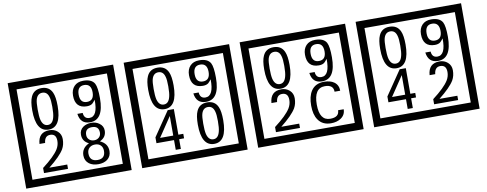

<svg xmlns="http://www.w3.org/2000/svg" viewBox="-79 -1376 4778 1883"><g transform="rotate(-10 2310.0 -435.0)"><path d="M1103 90H53V-960H1103ZM1028 15V-885H128V15ZM497 -656Q497 -442 371 -442Q244 -442 244 -656Q244 -744 265 -789Q294 -855 371 -855Q448 -855 477 -789Q497 -745 497 -656ZM444 -656Q444 -723 435 -752Q420 -809 371 -809Q322 -809 306 -752Q298 -723 298 -656Q298 -587 306 -553Q322 -488 371 -488Q419 -488 435 -554Q444 -587 444 -656ZM919 -658Q919 -442 784 -442Q687 -442 674 -545H727Q731 -485 785 -485Q868 -485 865 -652Q844 -625 834 -617Q814 -602 780 -602Q663 -602 663 -728Q663 -786 695.5 -820.5Q728 -855 786 -855Q870 -855 898 -805Q919 -766 919 -658ZM858 -728Q858 -812 788 -812Q719 -812 719 -728Q719 -644 788 -644Q858 -644 858 -728ZM490 -30H251V-81Q372 -173 412 -238Q435 -276 435 -319Q435 -389 375 -389Q320 -389 313 -319H257Q265 -435 375 -435Q423 -435 456.5 -405Q490 -375 490 -327Q490 -271 466 -229Q428 -165 312 -73H490ZM921 -132Q921 -79 882 -49Q846 -23 792 -23Q737 -23 701 -49Q661 -79 661 -132Q661 -207 736 -241Q673 -271 673 -337Q673 -384 710 -411Q744 -435 792 -435Q839 -435 872 -410Q910 -383 910 -337Q910 -271 845 -241Q921 -207 921 -132ZM860 -326Q860 -392 792 -392Q723 -392 723 -326Q723 -297 742.5 -279Q762 -261 792 -261Q821 -261 840.5 -279Q860 -297 860 -326ZM868 -143Q868 -178 847.5 -198.5Q827 -219 792 -219Q756 -219 734.5 -198.5Q713 -178 713 -143Q713 -65 792 -65Q868 -65 868 -143Z M2258 90H1208V-960H2258ZM2183 15V-885H1283V15ZM1652 -656Q1652 -442 1526 -442Q1399 -442 1399 -656Q1399 -744 1420 -789Q1449 -855 1526 -855Q1603 -855 1632 -789Q1652 -745 1652 -656ZM1599 -656Q1599 -723 1590 -752Q1575 -809 1526 -809Q1477 -809 1461 -752Q1453 -723 1453 -656Q1453 -587 1461 -553Q1477 -488 1526 -488Q1574 -488 1590 -554Q1599 -587 1599 -656ZM2074 -658Q2074 -442 1939 -442Q1842 -442 1829 -545H1882Q1886 -485 1940 -485Q2023 -485 2020 -652Q1999 -625 1989 -617Q1969 -602 1935 -602Q1818 -602 1818 -728Q1818 -786 1850.5 -820.5Q1883 -855 1941 -855Q2025 -855 2053 -805Q2074 -766 2074 -658ZM2013 -728Q2013 -812 1943 -812Q1874 -812 1874 -728Q1874 -644 1943 -644Q2013 -644 2013 -728ZM1663 -127H1614V-30H1563V-127H1388V-185L1553 -427H1614V-172H1663ZM1563 -172V-367L1432 -172ZM2072 -236Q2072 -22 1946 -22Q1819 -22 1819 -236Q1819 -324 1840 -369Q1869 -435 1946 -435Q2023 -435 2052 -369Q2072 -325 2072 -236ZM2019 -236Q2019 -303 2010 -332Q1995 -389 1946 -389Q1897 -389 1881 -332Q1873 -303 1873 -236Q1873 -167 1881 -133Q1897 -68 1946 -68Q1994 -68 2010 -134Q2019 -167 2019 -236Z M3413 90H2363V-960H3413ZM3338 15V-885H2438V15ZM2807 -656Q2807 -442 2681 -442Q2554 -442 2554 -656Q2554 -744 2575 -789Q2604 -855 2681 -855Q2758 -855 2787 -789Q2807 -745 2807 -656ZM2754 -656Q2754 -723 2745 -752Q2730 -809 2681 -809Q2632 -809 2616 -752Q2608 -723 2608 -656Q2608 -587 2616 -553Q2632 -488 2681 -488Q2729 -488 2745 -554Q2754 -587 2754 -656ZM3229 -658Q3229 -442 3094 -442Q2997 -442 2984 -545H3037Q3041 -485 3095 -485Q3178 -485 3175 -652Q3154 -625 3144 -617Q3124 -602 3090 -602Q2973 -602 2973 -728Q2973 -786 3005.5 -820.5Q3038 -855 3096 -855Q3180 -855 3208 -805Q3229 -766 3229 -658ZM3168 -728Q3168 -812 3098 -812Q3029 -812 3029 -728Q3029 -644 3098 -644Q3168 -644 3168 -728ZM2800 -30H2561V-81Q2682 -173 2722 -238Q2745 -276 2745 -319Q2745 -389 2685 -389Q2630 -389 2623 -319H2567Q2575 -435 2685 -435Q2733 -435 2766.5 -405Q2800 -375 2800 -327Q2800 -271 2776 -229Q2738 -165 2622 -73H2800ZM3254 -136Q3254 -80 3208 -49Q3168 -22 3109 -22Q3024 -22 2982 -84Q2946 -136 2946 -226Q2946 -317 2981 -371Q3023 -435 3110 -435Q3172 -435 3209 -409Q3252 -379 3252 -321H3196Q3196 -391 3111 -391Q3002 -391 3002 -226Q3002 -67 3109 -67Q3198 -67 3198 -136Z M4568 90H3518V-960H4568ZM4493 15V-885H3593V15ZM3962 -656Q3962 -442 3836 -442Q3709 -442 3709 -656Q3709 -744 3730 -789Q3759 -855 3836 -855Q3913 -855 3942 -789Q3962 -745 3962 -656ZM3909 -656Q3909 -723 3900 -752Q3885 -809 3836 -809Q3787 -809 3771 -752Q3763 -723 3763 -656Q3763 -587 3771 -553Q3787 -488 3836 -488Q3884 -488 3900 -554Q3909 -587 3909 -656ZM4384 -658Q4384 -442 4249 -442Q4152 -442 4139 -545H4192Q4196 -485 4250 -485Q4333 -485 4330 -652Q4309 -625 4299 -617Q4279 -602 4245 -602Q4128 -602 4128 -728Q4128 -786 4160.5 -820.5Q4193 -855 4251 -855Q4335 -855 4363 -805Q4384 -766 4384 -658ZM4323 -728Q4323 -812 4253 -812Q4184 -812 4184 -728Q4184 -644 4253 -644Q4323 -644 4323 -728ZM3973 -127H3924V-30H3873V-127H3698V-185L3863 -427H3924V-172H3973ZM3873 -172V-367L3742 -172ZM4375 -30H4136V-81Q4257 -173 4297 -238Q4320 -276 4320 -319Q4320 -389 4260 -389Q4205 -389 4198 -319H4142Q4150 -435 4260 -435Q4308 -435 4341.5 -405Q4375 -375 4375 -327Q4375 -271 4351 -229Q4313 -165 4197 -73H4375Z"/></g></svg>

Font: Unicode BMP Fallback SIL
Style: Regular
Weight: 400
Foundry: NRSI, SIL International
Version: Version 5.1 Based on Unicode 5.1